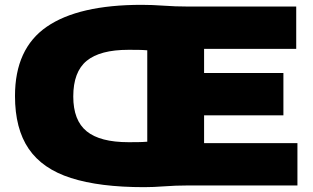

<svg xmlns="http://www.w3.org/2000/svg" viewBox="-20 -767 1293 794"><path d="M576 7Q392 7 273.8 -30.8Q155.5 -68.5 98.8 -151.5Q42 -234.5 42 -370Q42 -566 173.5 -656.5Q305 -747 566 -747Q609 -747 657.5 -743.5Q706 -740 754 -740H1205V-565H824V-465H1152V-290H824V-175H1210V0H754Q707 0 660.2 3.5Q613.5 7 576 7ZM511 -179Q528.5 -179 549.8 -179.2Q571 -179.5 589 -181V-559Q571 -560.5 552 -560.8Q533 -561 511 -561Q394 -561 338.5 -515.5Q283 -470 283 -368Q283 -269 338.5 -224Q394 -179 511 -179Z"/></svg>

Font: Encode Sans Exp Black
Style: Regular
Weight: 900
Width: 7
Designer: Multiple Designers
Foundry: Impallari Type
Version: Version 3.002; ttfautohint (v1.8.3) -l 8 -r 50 -G 200 -x 14 